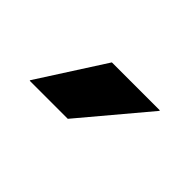

<svg xmlns="http://www.w3.org/2000/svg" viewBox="-31 -808 385 385"><g transform="rotate(45 161.5 -615.0)"><path d="M45.5 -544.5 136 -685.5H272V-684L153.5 -543H45.5Z"/></g></svg>

Font: Anek Devanagari SemiBold
Style: Regular
Weight: 600
Designer: Kailash Malviya (Devanagari) & Yesha Goshar (Latin)
Foundry: Ek Type
Version: Version 1.003